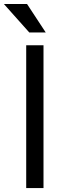

<svg xmlns="http://www.w3.org/2000/svg" viewBox="-54 -958 335 978"><path d="M167.6 -727.3V0H79.5V-727.3ZM83.8 -937.5 179 -792.6H95.2L-34.1 -937.5Z"/></svg>

Font: Inter UI
Style: Regular
Weight: 400
Designer: Rasmus Andersson
Foundry: rsms
Version: Version 2.2